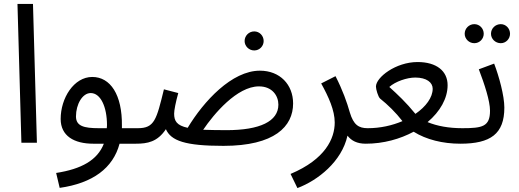

<svg xmlns="http://www.w3.org/2000/svg" viewBox="-20 -727 2646 978"><path d="M89 0H168L148 -707H69Z M284 230C453 206 556 129 589 5H672C701 5 722 -12 722 -37C722 -60 708 -74 682 -74H601C601 -78 601 -82 601 -86C603 -245 542 -335 450 -335C356 -335 289 -227 289 -121C289 -35 357 5 455 5H509C476 89 395 134 266 154ZM483 -74C407 -74 367 -85 367 -134C367 -196 400 -253 442 -253C492 -253 525 -184 525 -89C525 -84 524 -79 524 -74Z M1275 -470C1302 -470 1323 -492 1323 -518C1323 -545 1302 -567 1275 -567C1248 -567 1226 -545 1226 -518C1226 -492 1248 -470 1275 -470Z M1118 16C1379 16 1473 -83 1473 -200C1473 -296 1406 -367 1304 -367C1161 -367 1018 -212 936 -76C880 -88 867 -111 867 -148C867 -166 875 -206 888 -253L815 -272C777 -117 767 -74 682 -74L672 5C731 5 782 -4 825 -69C851 -10 923 16 1118 16ZM1299 -287C1367 -287 1398 -239 1398 -194C1398 -109 1304 -64 1134 -64C1087 -64 1048 -65 1015 -66C1069 -146 1187 -287 1299 -287Z M1495 231C1599 192 1721 96 1750 -36C1770 -10 1799 5 1843 5C1876 5 1893 -15 1893 -37C1893 -58 1881 -74 1853 -74C1807 -74 1781 -91 1762 -154C1748 -204 1725 -269 1689 -339L1616 -302C1654 -233 1685 -165 1685 -103C1685 -22 1638 84 1460 159Z M1843 5C1934 5 2018 -19 2087 -56C2151 -16 2235 5 2325 5C2355 5 2375 -13 2375 -37C2375 -59 2362 -74 2335 -74C2266 -74 2206 -85 2158 -105C2222 -159 2260 -226 2260 -293C2260 -365 2204 -411 2107 -411C1996 -411 1895 -333 1895 -286C1895 -272 1906 -234 1916 -225C1955 -194 1996 -154 2030 -110C1978 -88 1918 -74 1853 -74ZM1963 -284C1994 -312 2053 -332 2095 -332C2153 -332 2184 -307 2184 -275C2184 -231 2150 -184 2096 -147C2049 -205 2005 -246 1963 -284Z M2531 -507C2557 -507 2578 -529 2578 -555C2578 -582 2557 -604 2531 -604C2503 -604 2481 -582 2481 -555C2481 -529 2503 -507 2531 -507ZM2396 -507C2423 -507 2444 -529 2444 -555C2444 -582 2423 -604 2396 -604C2369 -604 2347 -582 2347 -555C2347 -529 2369 -507 2396 -507Z M2325 5C2479 5 2549 -45 2549 -179C2549 -239 2522 -338 2497 -403L2419 -374C2448 -298 2476 -213 2476 -163C2476 -82 2437 -74 2335 -74Z"/></svg>

Font: Noto Sans Arabic SemCond
Style: Regular
Weight: 400
Width: 4
Designer: Monotype Design Team, Nadine Chahine, Nizar Qandah and Khaled Hosny
Foundry: Monotype Imaging Inc.
Version: Version 2.012